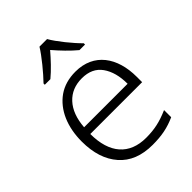

<svg xmlns="http://www.w3.org/2000/svg" viewBox="-221 -875 995 995"><g transform="rotate(-45 276.0 -377.5)"><path d="M250 -765.1C224.1 -722.2 167 -653.3 129.9 -615.2V-606H170.9C206.5 -635.3 245.1 -676.8 276.9 -713.9C308.6 -676.8 348.1 -635.3 383.8 -606H424.8V-615.2C387.7 -651.4 329.1 -723.1 305.7 -765.1ZM290 -542C240.7 -542 198.7 -529.8 164.1 -505.9C94.7 -457 57.1 -369.6 57.1 -262.2C57.1 -178.2 78.6 -111.8 121.1 -63.5C163.6 -14.6 225.1 9.8 305.2 9.8C373 9.8 420.9 0 474.1 -23.9V-76.2C444.8 -63.5 418 -54.2 393.1 -48.8C368.2 -43 339.8 -40 307.1 -40C184.1 -40 116.2 -117.7 116.2 -258.8H496.1V-297.9C496.1 -439.9 425.3 -542 290 -542ZM289.1 -494.1C338.9 -494.1 376 -477.1 400.4 -442.4C424.8 -407.7 437 -362.3 437 -306.2H118.2C122.6 -366.2 140.1 -412.6 170.4 -445.3C200.7 -478 240.2 -494.1 289.1 -494.1Z"/></g></svg>

Font: Noto Reveo Sans
Style: Regular
Weight: 300
Designer: Monotype Design Team
Foundry: Monotype Imaging Inc.
Version: Version 2.007